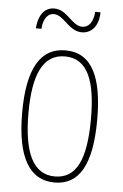

<svg xmlns="http://www.w3.org/2000/svg" viewBox="-52 -744 507 792"><g transform="rotate(5 201.5 -348.0)"><path d="M72 -617H95C98 -662 118 -682 141 -682C183 -682 207 -617 262 -617C299 -617 331 -645 332 -706H310C307 -664 289 -640 262 -640C218 -640 196 -705 141 -705C106 -705 77 -680 72 -617ZM357 -264C357 -433 315 -537 202 -537C96 -537 46 -444 46 -266C46 -80 100 10 204 10C306 10 357 -77 357 -264ZM72 -266C72 -424 110 -512 202 -512C298 -512 331 -418 331 -265C331 -94 291 -15 203 -15C113 -15 72 -102 72 -266Z"/></g></svg>

Font: Noto Sans Oriya ExtCond Thin
Style: Regular
Weight: 100
Width: 2
Designer: Amélie Bonet and Sol Matas
Foundry: Google LLC
Version: Version 2.006